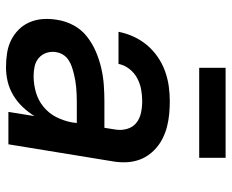

<svg xmlns="http://www.w3.org/2000/svg" viewBox="-86 -678 772 640"><g transform="rotate(90 300.0 -358.0)"><path d="M204 8Q181 8 157.5 4.5Q134 1 114 -9Q94 -19 78.5 -34.5Q63 -50 54 -71Q45 -92 43.5 -115.5Q42 -139 46 -162Q50 -190 64 -216.5Q78 -243 101.5 -261.5Q125 -280 152 -291.5Q179 -303 207 -309.5Q235 -316 263 -318Q291 -320 318 -320H406L412 -358Q415 -377 409.5 -396Q404 -415 389.5 -426.5Q375 -438 356 -442Q337 -446 317 -446Q298 -446 278.5 -442.5Q259 -439 241 -429.5Q223 -420 210 -403.5Q197 -387 193 -367H86Q91 -393 102 -417Q113 -441 130 -461.5Q147 -482 169.5 -497.5Q192 -513 217 -522Q242 -531 267 -534.5Q292 -538 317 -538Q339 -538 360 -536Q381 -534 401 -529Q421 -524 439.5 -515Q458 -506 473 -493Q488 -480 499 -463.5Q510 -447 515.5 -427Q521 -407 521 -385.5Q521 -364 517 -343L461 0H353L367 -87Q354 -66 336.5 -47.5Q319 -29 297 -16Q275 -3 251.5 2.5Q228 8 204 8Q204 8 204 8Q204 8 204 8ZM234 -84Q260 -84 287 -91.5Q314 -99 336 -117Q358 -135 370.5 -160Q383 -185 388 -212L390 -228H318Q307 -228 295 -227.5Q283 -227 271.5 -226Q260 -225 248.5 -223Q237 -221 225 -218Q213 -215 201.5 -211Q190 -207 179.5 -200Q169 -193 162.5 -182.5Q156 -172 154 -160Q151 -143 156 -127.5Q161 -112 173 -101.5Q185 -91 201 -87.5Q217 -84 234 -84ZM206 -636V-724H506V-636Z"/></g></svg>

Font: Iosevka Curly SmBdExObl
Style: Regular
Weight: 600
Width: 7
Italic angle: -9°
Monospace: yes
Designer: Belleve Invis
Foundry: Belleve Invis
Version: Version 11.1.0; ttfautohint (v1.8.3)